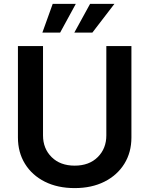

<svg xmlns="http://www.w3.org/2000/svg" viewBox="-20 -967 776 998"><path d="M368.2 10.7Q279.3 10.7 212.9 -22.7Q146.5 -56.2 109.9 -115.5Q73.2 -174.8 73.2 -252.4V-727.5H203.6V-263.2Q203.6 -194.8 248.3 -150.4Q293 -106 368.2 -106Q443.4 -106 488 -150.4Q532.7 -194.8 532.7 -263.2V-727.5H663.1V-252.4Q663.1 -174.8 626.2 -115.5Q589.4 -56.2 522.9 -22.7Q456.5 10.7 368.2 10.7ZM460 -797.4H366.2L448.2 -946.8H574.7ZM292.5 -797.4H200.2L253.9 -946.8H374Z"/></svg>

Font: Inter SemiBold
Style: Regular
Weight: 600
Designer: Rasmus Andersson
Foundry: rsms
Version: Version 4.001;git-9221beed3